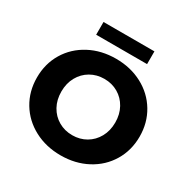

<svg xmlns="http://www.w3.org/2000/svg" viewBox="-194 -1058 1232 1250"><g transform="rotate(30 422.5 -433.0)"><path d="M36.6 -350Q36.6 -453.7 86.4 -536.5Q136.3 -619.3 224.6 -666.1Q312.8 -712.9 422.7 -712.9Q532.6 -712.9 620.6 -666.1Q708.6 -619.3 758.4 -536.5Q808.3 -453.6 808.3 -350Q808.3 -246.3 758.4 -163.5Q708.6 -80.7 620.5 -33.9Q532.4 12.9 422.7 12.9Q312.8 12.9 224.6 -33.9Q136.3 -80.7 86.4 -163.5Q36.6 -246.4 36.6 -350ZM625 -350Q625 -411.9 598.4 -459.8Q571.9 -507.8 525.8 -534.6Q479.8 -561.4 422.5 -561.4Q365.3 -561.4 319.2 -534.6Q273 -507.8 246.4 -459.8Q219.9 -411.9 219.9 -350Q219.9 -288.1 246.4 -240.2Q273 -192.2 319.3 -165.4Q365.6 -138.6 422.8 -138.6Q480 -138.6 525.9 -165.4Q571.9 -192.2 598.4 -240.2Q625 -288.1 625 -350ZM231.3 -879.1H614V-783.3H231.3Z"/></g></svg>

Font: iiserrat Thin
Style: Regular
Weight: 100
Designer: Akira Ohta
Foundry: Akira Ohta
Version: Version 1.200;Glyphs 3.3.1 (3343)